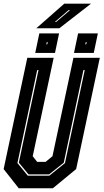

<svg xmlns="http://www.w3.org/2000/svg" viewBox="-22 -1010 556 1030"><path d="M78.5 0 -2.5 -103 124.5 -700H266L153.5 -172L177.5 -141.5H222.5L259.5 -172L372 -700H513.5L386.5 -103L261.5 0ZM127 -67.5H242.5L326.5 -135L432.5 -634H425.5L320 -137L241.5 -74.5H131L79 -137.5L184.5 -634H177.5L71.5 -135.5ZM375 -726 397 -831H503L481 -726ZM167 -726 189 -831H295L273 -726ZM226.5 -772H231.5L234 -784H229ZM435.5 -772H440.5L443 -784H438ZM173 -858.5 323 -990.5H466.5L296.5 -858.5ZM272.5 -892.5H279.5L353.5 -955.5H346Z"/></svg>

Font: Tourney Condensed ExtraBold
Style: Italic
Weight: 800
Width: 3
Italic angle: -12°
Designer: Tyler Finck
Foundry: Etcetera Type Co
Version: Version 1.010; ttfautohint (v1.8.3)